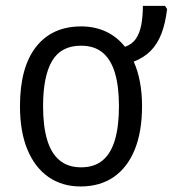

<svg xmlns="http://www.w3.org/2000/svg" viewBox="-20 -637 600 666"><path d="M472.7 -268.6Q472.7 -180.2 447.3 -117.9Q421.9 -55.7 374.3 -22.9Q326.7 9.8 259.3 9.8Q195.8 9.8 148.4 -22.9Q101.1 -55.7 75.2 -117.9Q49.3 -180.2 49.3 -268.6Q49.3 -403.3 105 -474.4Q160.6 -545.4 261.7 -545.4Q309.1 -545.4 347.7 -527.3Q386.2 -509.3 413.6 -474.6Q438.5 -483.4 451.7 -502.9Q464.8 -522.5 470.2 -551.5Q475.6 -580.6 475.6 -616.7H552.2L559.6 -605.5Q553.7 -555.7 539.8 -519.8Q525.9 -483.9 502.2 -460.2Q478.5 -436.5 443.8 -423.3Q458 -392.1 465.3 -353.3Q472.7 -314.5 472.7 -268.6ZM129.4 -268.6Q129.4 -199.2 143.6 -151.9Q157.7 -104.5 187 -80.6Q216.3 -56.6 261.2 -56.6Q307.1 -56.6 335.9 -80.6Q364.7 -104.5 378.7 -151.9Q392.6 -199.2 392.6 -268.6Q392.6 -337.4 378.7 -384Q364.7 -430.7 335.9 -454.6Q307.1 -478.5 260.7 -478.5Q191.9 -478.5 160.6 -425.5Q129.4 -372.6 129.4 -268.6Z"/></svg>

Font: Open Sans SemiCondensed
Style: Regular
Weight: 400
Width: 4
Designer: Monotype Design Team
Foundry: Monotype Imaging Inc.
Version: Version 3.000